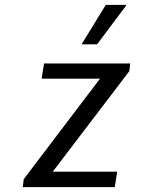

<svg xmlns="http://www.w3.org/2000/svg" viewBox="-20 -773 640 793"><path d="M74 0 78 -33 393 -448H152L162 -511H518L514 -479L198 -64H464L454 0ZM317 -590 417 -753H501V-750L381 -590Z"/></svg>

Font: Chivo Mono Medium Light
Style: Italic
Weight: 300
Italic angle: -8.05°
Monospace: yes
Version: Version 1.008